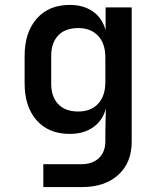

<svg xmlns="http://www.w3.org/2000/svg" viewBox="-20 -580 640 780"><path d="M156 180V87H311Q356 87 382 62Q408 37 408 -6V-47L410 -139Q397 -90 358.5 -63Q320 -36 263 -36Q178 -36 129 -91Q80 -146 80 -242V-353Q80 -448 129 -504Q178 -560 263 -560Q320 -560 358 -533Q396 -506 409 -457V-550H515V-4Q515 81 460.5 130.5Q406 180 312 180ZM298 -127Q349 -127 378.5 -158.5Q408 -190 408 -247V-347Q408 -403 378.5 -434.5Q349 -466 298 -466Q245 -466 216.5 -436Q188 -406 188 -354V-240Q188 -187 216.5 -157Q245 -127 298 -127Z"/></svg>

Font: JetBrains Mono SemiBold
Style: Regular
Weight: 472
Monospace: yes
Designer: Philipp Nurullin, Konstantin Bulenkov
Foundry: JetBrains
Version: Version 2.305; ttfautohint (v1.8.4.7-5d5b)